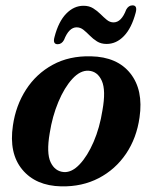

<svg xmlns="http://www.w3.org/2000/svg" viewBox="-20 -668 554 699"><path d="M311 -463Q407 -461 454.8 -400.5Q502.5 -340 488 -240.5Q477.5 -165.5 438.8 -108.2Q400 -51 339.5 -19.5Q279 12 203 10.5Q110 8.5 61 -50.8Q12 -110 27 -211Q37.5 -284 74.8 -341.8Q112 -399.5 172 -432.2Q232 -465 311 -463ZM213 -41.5Q242 -40 270.2 -70Q298.5 -100 320.8 -151.5Q343 -203 353 -266.5Q366 -339 350.8 -373.5Q335.5 -408 303 -410.5Q272.5 -412.5 243.5 -381Q214.5 -349.5 192.5 -297Q170.5 -244.5 161 -183.5Q148.5 -111 164.2 -77.5Q180 -44 213 -41.5ZM368 -508Q348 -508 333.2 -517.2Q318.5 -526.5 306.8 -538.5Q295 -550.5 283.8 -559.5Q272.5 -568.5 259 -568.5Q231 -568.5 213 -522.5Q204.5 -507 190 -507Q171 -507 178.5 -533.5Q193 -589.5 221 -618.2Q249 -647 284 -647Q304.5 -647 319.2 -637.8Q334 -628.5 345.8 -616.8Q357.5 -605 368.8 -595.8Q380 -586.5 393.5 -586.5Q422 -586.5 439.5 -633Q448 -648.5 462.5 -648.5Q481 -648.5 474 -622Q459 -565.5 431.2 -536.8Q403.5 -508 368 -508Z"/></svg>

Font: Fraunces 72pt Soft SemiBold
Style: Italic
Weight: 600
Italic angle: -16°
Version: Version 1.000;[b76b70a41]